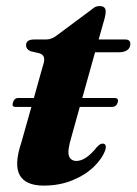

<svg xmlns="http://www.w3.org/2000/svg" viewBox="-20 -584 438 615"><path d="M21.5 -255.5Q25.5 -270 38 -270H88.5L116 -368.5Q123 -388.5 121.2 -398.5Q119.5 -408.5 107.5 -413L77.5 -420Q63.5 -426.5 63.5 -439Q63.5 -457.5 89 -457.5H128Q146.5 -457.5 164.5 -472.5L271.5 -552Q276.5 -556.5 283 -560.5Q289.5 -564.5 299.5 -564.5Q318.5 -564.5 318.5 -547.5Q318.5 -535.5 312.5 -516L296 -457.5H381.5Q397.5 -457.5 397.5 -443Q397.5 -430.5 387.5 -423.5Q377.5 -416.5 360.5 -416.5H284.5L243.5 -270H347.5Q361 -270 357 -255.5Q352.5 -241.5 338.5 -241.5H235.5L208.5 -144.5Q195 -99.5 201 -84Q207 -68.5 225 -68.5Q255 -68.5 290.5 -113Q297.5 -120 301 -122Q304.5 -124 309 -124Q322 -123.5 318 -105.5Q308.5 -77 281 -50.2Q253.5 -23.5 212 -6.5Q170.5 10.5 120 10.5Q62 10.5 43.2 -23Q24.5 -56.5 48.5 -128L80.5 -241.5H30Q16.5 -241.5 21.5 -255.5Z"/></svg>

Font: Fraunces 72pt
Style: Bold Italic
Weight: 700
Italic angle: -16°
Version: Version 1.000;[b76b70a41]